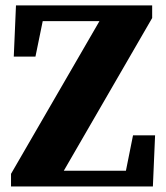

<svg xmlns="http://www.w3.org/2000/svg" viewBox="-20 -677 603 697"><path d="M20 0V-45.9L355.9 -625.9L346.7 -584.5V-600.2H226.9H105L141 -629.2L108.7 -471.5H30L38 -657.3H532.4V-611.6L196.7 -31.4L206 -70.5V-57.1H334.8H467.3L431.3 -28.1L462.9 -185.8H543L535 0Z"/></svg>

Font: Source Serif 4 Variable
Style: Regular
Weight: 400
Designer: Frank Grießhammer
Foundry: Adobe
Version: Version 4.005;hotconv 1.1.0;makeotfexe 2.6.0